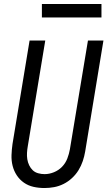

<svg xmlns="http://www.w3.org/2000/svg" viewBox="-20 -939 541 967"><path d="M204 8Q175 8 148.5 2Q122 -4 100.5 -19Q79 -34 64.5 -56Q50 -78 43.5 -104Q37 -130 38 -158Q39 -186 43 -214L129 -735H208L120 -203Q117 -186 116 -169.5Q115 -153 117.5 -137Q120 -121 127 -106.5Q134 -92 145 -81.5Q156 -71 172 -66.5Q188 -62 205 -62Q228 -62 251.5 -71.5Q275 -81 292.5 -99Q310 -117 319 -140.5Q328 -164 332 -187L423 -735H501L409 -176Q405 -152 397 -128Q389 -104 375.5 -82Q362 -60 342.5 -42Q323 -24 300 -12.5Q277 -1 252.5 3.5Q228 8 204 8ZM191 -851V-919H491V-851Z"/></svg>

Font: Iosevka SS04
Style: Italic
Weight: 400
Italic angle: -9°
Monospace: yes
Designer: Belleve Invis
Foundry: Belleve Invis
Version: Version 19.0.0; ttfautohint (v1.8.4)